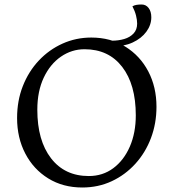

<svg xmlns="http://www.w3.org/2000/svg" viewBox="-20 -822 771 854"><path d="M346 12Q260 12 194.5 -28.5Q129 -69 92.5 -139Q56 -209 56 -297Q56 -374 81.5 -439Q107 -504 152.5 -552.5Q198 -601 258 -628Q318 -655 386 -655Q472 -655 537.5 -614.5Q603 -574 639.5 -504.5Q676 -435 676 -347Q676 -273 651.5 -208Q627 -143 582 -93.5Q537 -44 477 -16Q417 12 346 12ZM375 -39Q437 -39 484 -74Q531 -109 557.5 -170Q584 -231 584 -309Q584 -446 523.5 -524.5Q463 -603 356 -603Q299 -603 251 -570Q203 -537 174.5 -476.5Q146 -416 146 -334Q146 -197 207 -118Q268 -39 375 -39ZM478 -615V-641Q507 -641 532.5 -648.5Q558 -656 574 -673Q590 -690 590 -717Q590 -733 585 -753Q580 -773 569 -794Q578 -799 588 -800.5Q598 -802 610 -802Q629 -802 641 -786.5Q653 -771 653 -745Q653 -711 631 -681Q609 -651 570 -633Q531 -615 478 -615Z"/></svg>

Font: Pitagon Serif
Style: Regular
Weight: 400
Designer: Travis Tran
Foundry: Pitagon
Version: Version 1.000;gftools[0.9.26]